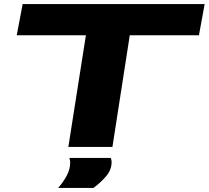

<svg xmlns="http://www.w3.org/2000/svg" viewBox="-20 -720 1023 941"><path d="M955 -547H616L531 0H315L401 -547H62L91 -700H983ZM320 54H523Q527 65 527 74Q527 113 499 145Q471 177 438 201H265Q289 174 306.5 142Q324 110 324 76Q324 70 322.5 64.5Q321 59 320 54Z"/></svg>

Font: Georama ExtraExtended
Style: Bold Italic
Weight: 700
Width: 8
Italic angle: -9°
Designer: Jean-Baptiste Levee
Foundry: Production Type
Version: Version 1.000